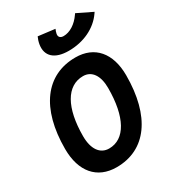

<svg xmlns="http://www.w3.org/2000/svg" viewBox="-224 -1056 1058 1182"><g transform="rotate(-30 305.0 -465.0)"><path d="M250.5 9.8C460 9.8 583.5 -161.6 583.5 -451.7C583.5 -609.9 502.9 -703.1 367.2 -703.1C155.8 -703.1 30.8 -533.7 30.8 -247.1C30.8 -85.4 112.3 9.8 250.5 9.8ZM268.1 -113.3C204.1 -113.3 166 -167.5 166 -259.3C166 -460.9 234.4 -580.1 350.1 -580.1C411.6 -580.1 448.2 -527.8 448.2 -439.5C448.2 -234.4 381.3 -113.3 268.1 -113.3ZM353.5 -758.3C459.5 -758.3 552.2 -802.7 604 -877.9L610.4 -887.2L502 -939.9L496.6 -932.1C462.4 -882.3 415.5 -853 371.1 -853C347.7 -853 335.9 -865.7 339.8 -886.7C341.3 -895.5 345.2 -906.7 349.6 -917L231.4 -931.6C225.1 -918.9 219.2 -900.9 216.3 -883.8C203.1 -804.7 253.9 -758.3 353.5 -758.3Z"/></g></svg>

Font: Cascadia Code
Style: Bold Italic
Weight: 700
Italic angle: -10°
Monospace: yes
Designer: Aaron Bell
Foundry: Saja Typeworks
Version: Version 2404.023